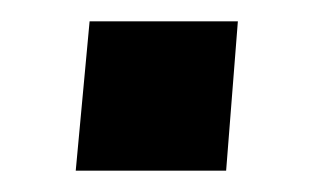

<svg xmlns="http://www.w3.org/2000/svg" viewBox="-20 -360 291 180"><path d="M64 -340H203L192 -200H51Z"/></svg>

Font: Muli
Style: Bold Italic
Weight: 700
Italic angle: -4.541°
Designer: Vernon Adams
Foundry: Vernon Adams
Version: Version 2.100; ttfautohint (v1.8.1.43-b0c9)